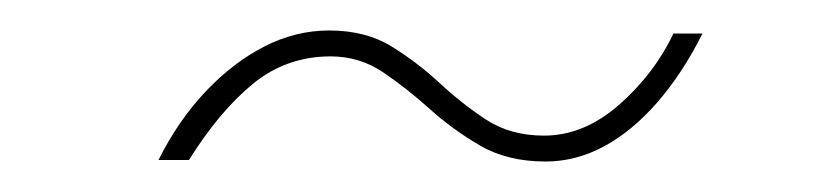

<svg xmlns="http://www.w3.org/2000/svg" viewBox="-20 -387 540 126"><path d="M338 -281Q313 -281 295 -291.5Q277 -302 262 -315.5Q247 -329 231.5 -339.5Q216 -350 197 -350Q168 -350 146 -332Q124 -314 104 -282H84Q97 -308 115 -327Q133 -346 153.5 -356.5Q174 -367 196 -367Q220 -367 237 -356.5Q254 -346 268.5 -332.5Q283 -319 299 -308.5Q315 -298 337 -298Q363 -298 386 -318Q409 -338 422 -365H441Q428 -339 411.5 -320Q395 -301 376.5 -291Q358 -281 338 -281Z"/></svg>

Font: DM Sans 16pt Thin
Style: Italic
Weight: 250
Italic angle: -10°
Version: Version 4.004;gftools[0.9.30]